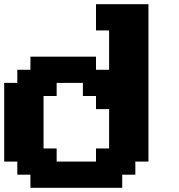

<svg xmlns="http://www.w3.org/2000/svg" viewBox="-20 -895 852 915"><path d="M125 0H562.5V-62.5H625V-125H687.5V-875H437.5V-750H500V-562.5H437.5V-625H125V-562.5H62.5V-500H0V-125H62.5V-62.5H125ZM437.5 -125H250V-187.5H187.5V-437.5H250V-500H375V-437.5H437.5V-375H500V-187.5H437.5Z"/></svg>

Font: Faithful 32x
Style: Semibold
Weight: 400
Foundry: Faithful Resource Pack
Version: Version 1.0; January 27, 2023